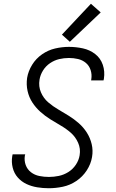

<svg xmlns="http://www.w3.org/2000/svg" viewBox="-20 -992 616 1020"><path d="M239 8Q276 8 314 0Q352 -8 385.5 -30.5Q419 -53 441 -87Q463 -121 469 -158Q475 -193 467 -226.5Q459 -260 441 -288Q423 -316 398.5 -337.5Q374 -359 346 -376.5Q318 -394 289.5 -410.5Q261 -427 236 -448.5Q211 -470 197.5 -501.5Q184 -533 190 -569Q194 -594 208.5 -617.5Q223 -641 246 -656.5Q269 -672 294.5 -678Q320 -684 346 -684Q371 -684 394.5 -678.5Q418 -673 436 -658Q454 -643 461.5 -619.5Q469 -596 465 -571Q464 -568 464 -565H530Q531 -570 532 -574Q538 -613 526 -648Q514 -683 485.5 -705Q457 -727 420.5 -735Q384 -743 346 -743Q310 -743 273 -734.5Q236 -726 203.5 -703.5Q171 -681 150.5 -647.5Q130 -614 124 -578Q119 -542 126.5 -508.5Q134 -475 152 -447.5Q170 -420 194.5 -398Q219 -376 247 -358.5Q275 -341 303.5 -324.5Q332 -308 356.5 -286.5Q381 -265 395 -233.5Q409 -202 403 -167Q399 -141 383 -117Q367 -93 343 -78Q319 -63 292.5 -57.5Q266 -52 240 -52Q214 -52 189 -57Q164 -62 144.5 -77Q125 -92 116.5 -115.5Q108 -139 112 -165Q113 -169 114 -172H47Q46 -167 45 -162Q40 -131 47.5 -101Q55 -71 74.5 -49Q94 -27 120.5 -14.5Q147 -2 177.5 3Q208 8 239 8ZM351 -770 515 -926 463 -972 309 -808Z"/></svg>

Font: Iosevka Sparkle Light
Style: Italic
Weight: 300
Italic angle: -9°
Designer: Belleve Invis
Foundry: Belleve Invis
Version: Version 4.5.0; ttfautohint (v1.8.3)